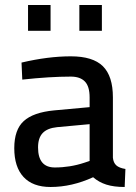

<svg xmlns="http://www.w3.org/2000/svg" viewBox="-20 -736 544 767"><path d="M37 0ZM37 -144Q37 -218 75 -252.5Q113 -287 196 -295L338 -308V-347Q338 -391 319 -410.5Q300 -430 263 -430Q179 -430 69 -418L66 -486Q172 -511 263 -511Q351 -511 391 -471.5Q431 -432 431 -347V-106Q433 -86 444.5 -75.5Q456 -65 481 -61L478 11Q435 11 405 1.5Q375 -8 352 -28Q267 11 182 11Q111 11 74 -29Q37 -69 37 -144ZM317 -86 338 -93V-240L208 -228Q169 -224 150.5 -204.5Q132 -185 132 -147Q132 -67 199 -67Q260 -67 317 -86ZM92 -716H182V-613H92ZM297 -716H387V-613H297Z"/></svg>

Font: sheba-seeBold
Style: Regular
Weight: 600
Designer: Mohamed Galeb, the designers
Foundry: Kief Type Foundry
Version: Version 2.010; ttfautohint (v1.5.33-1714) -l 8 -r 50 -G 200 